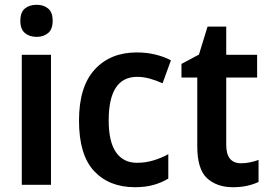

<svg xmlns="http://www.w3.org/2000/svg" viewBox="-20 -772 1122 802"><path d="M133 -752Q162 -752 181 -736.5Q200 -721 200 -685Q200 -650 181 -634Q162 -618 133 -618Q103 -618 84 -634Q65 -650 65 -685Q65 -721 84 -736.5Q103 -752 133 -752ZM193 -543V0H71V-543Z M544 10Q436 10 373 -57.5Q310 -125 310 -268Q310 -410 375.5 -481.5Q441 -553 551 -553Q593 -553 629.5 -544Q666 -535 694 -520L659 -424Q633 -436 606 -443.5Q579 -451 553 -451Q434 -451 434 -269Q434 -180 464.5 -136Q495 -92 552 -92Q588 -92 621 -102Q654 -112 683 -128V-26Q655 -9 621 0.5Q587 10 544 10Z M987 -90Q1006 -90 1025 -94Q1044 -98 1060 -104V-12Q1039 -2 1012.5 4Q986 10 953 10Q886 10 845 -27.5Q804 -65 804 -161V-448H738V-505L811 -544L847 -661H925V-543H1054V-448H925V-167Q925 -90 987 -90Z"/></svg>

Font: Noto Sans Lao UI SemCond SemBd
Style: Regular
Weight: 600
Width: 4
Designer: Monotype Design Team
Foundry: Monotype Imaging Inc.
Version: Version 2.000; ttfautohint (v1.8.4.7-5d5b)